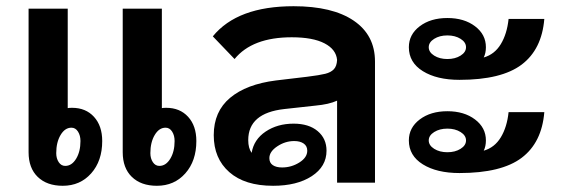

<svg xmlns="http://www.w3.org/2000/svg" viewBox="-20 -588 1807 618"><path d="M309 -134Q309 -70 273.5 -30Q238 10 182 10Q131 10 101.5 -18.5Q72 -47 72 -98V-560H198V-240Q203 -241 212 -241Q256 -241 282.5 -212Q309 -183 309 -134ZM612 -134Q612 -70 576.5 -30Q541 10 485 10Q434 10 404.5 -18.5Q375 -47 375 -98V-560H501V-240Q506 -241 515 -241Q559 -241 585.5 -212Q612 -183 612 -134ZM239 -134Q239 -152 231 -164.5Q223 -177 210 -177Q189 -177 175 -153.5Q161 -130 161 -95Q161 -78 169 -66Q177 -54 190 -54Q211 -54 225 -77Q239 -100 239 -134ZM542 -134Q542 -152 534 -164.5Q526 -177 513 -177Q492 -177 478 -153.5Q464 -130 464 -95Q464 -78 472 -66Q480 -54 493 -54Q514 -54 528 -77Q542 -100 542 -134Z M1187 -390V0H1065V-264Q1039 -252 995 -248L895 -237Q779 -224 779 -137Q779 -111 790 -96Q797 -139 835 -164.5Q873 -190 925 -190Q974 -190 1002.5 -166Q1031 -142 1031 -103Q1031 -52 983.5 -21Q936 10 859 10Q768 10 718 -34Q668 -78 668 -153Q668 -229 720.5 -273Q773 -317 868 -329L969 -341Q1009 -346 1027 -350.5Q1045 -355 1054.5 -365Q1064 -375 1065 -395Q1062 -429 1024.5 -448.5Q987 -468 919 -468Q792 -468 735 -398L665 -471Q744 -568 925 -568Q1050 -568 1118.5 -521.5Q1187 -475 1187 -390ZM847 -79Q847 -64 858 -56.5Q869 -49 888 -49Q918 -49 943.5 -65Q969 -81 969 -103Q969 -118 957.5 -126Q946 -134 927 -134Q898 -134 872.5 -117Q847 -100 847 -79Z M1296 -436Q1296 -477 1331 -503.5Q1366 -530 1420 -530Q1474 -530 1509 -503.5Q1544 -477 1544 -436Q1544 -417 1537 -403Q1572 -413 1592 -446Q1612 -479 1617 -527H1732Q1724 -429 1659 -380Q1594 -331 1459 -331Q1386 -331 1341 -359Q1296 -387 1296 -436ZM1360 -436Q1360 -420 1377.5 -409Q1395 -398 1420 -398Q1445 -398 1462.5 -409Q1480 -420 1480 -436Q1480 -452 1462.5 -463Q1445 -474 1420 -474Q1395 -474 1377.5 -463Q1360 -452 1360 -436ZM1617 -227H1732Q1724 -129 1659 -80Q1594 -31 1459 -31Q1386 -31 1341 -59Q1296 -87 1296 -136Q1296 -177 1331 -203.5Q1366 -230 1420 -230Q1474 -230 1509 -203.5Q1544 -177 1544 -136Q1544 -117 1537 -103Q1572 -113 1592 -146Q1612 -179 1617 -227ZM1480 -136Q1480 -152 1462.5 -163Q1445 -174 1420 -174Q1395 -174 1377.5 -163Q1360 -152 1360 -136Q1360 -120 1377.5 -109Q1395 -98 1420 -98Q1445 -98 1462.5 -109Q1480 -120 1480 -136Z"/></svg>

Font: KoHo
Style: Bold
Weight: 700
Designer: Cadson Demak & Katatrad Team
Foundry: Cadson Demak Co.,Ltd.
Version: Version 1.000; ttfautohint (v1.6)